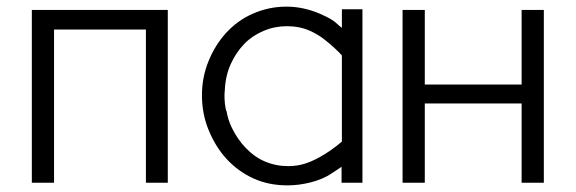

<svg xmlns="http://www.w3.org/2000/svg" viewBox="-20 -551 1736 579"><path d="M486 0H420V-462H143V0H76V-521H486Z M847 8Q790 8 744 -13Q698 -34 663 -72Q630 -108 609 -159Q589 -208 589 -264Q589 -318 609 -367Q629 -416 662 -452Q697 -490 743 -510Q791 -531 844 -531Q895 -531 946 -509Q980 -494 991 -484Q1003 -473 1011 -467V-523H1073V0H1010V-48Q991 -35 980 -28Q955 -11 917 -1Q881 8 847 8ZM845 -472Q808 -472 775 -458Q740 -443 717 -419Q691 -392 676 -358Q660 -323 658 -280Q657 -271 657 -263Q657 -237 662 -217H663Q667 -191 679 -166Q696 -131 721 -105Q748 -77 779 -64Q812 -50 849 -50Q875 -50 898 -57Q918 -63 942 -76Q977 -95 1011 -124V-384Q989 -408 957 -433Q939 -447 915 -458Q884 -472 845 -472Z M1261 -296H1553V-521H1620V0H1553V-239H1261V0H1194V-521H1261Z"/></svg>

Font: Oxford Sans
Style: Regular
Weight: 400
Designer: Matt McInerney, Pablo Impallari, Rodrigo Fuenzalida
Foundry: Matt McInerney, Pablo Impallari, Rodrigo Fuenzalida
Version: Version 3.000g; ttfautohint (v1.5) -l 8 -r 28 -G 28 -x 14 -D